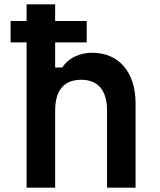

<svg xmlns="http://www.w3.org/2000/svg" viewBox="-20 -868 740 888"><path d="M103 0H235V-356C235 -450 276 -499 355 -499C434 -499 475 -450 475 -356V0H607V-390C607 -534 530 -624 406 -624C347 -624 296 -599 268 -556H235V-672H381V-771H235V-848H103V-771H29V-672H103Z"/></svg>

Font: Martian Mono Std Md
Style: Regular
Weight: 500
Monospace: yes
Designer: Roman Shamin
Foundry: Evil Martians
Version: Version 1.000